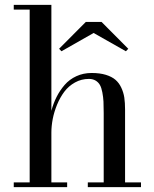

<svg xmlns="http://www.w3.org/2000/svg" viewBox="-20 -770 635 790"><path d="M36.6 -19.5H102.1V-730.5H36.6V-750H191.4V-314Q199.7 -345.2 212.9 -371.3Q226.1 -397.5 245.8 -420.4Q265.6 -443.4 294.2 -456.5Q322.8 -469.7 356.9 -469.7Q390.6 -469.7 415.3 -462.2Q439.9 -454.6 454.8 -441.9Q469.7 -429.2 479 -409.4Q488.3 -389.6 491.5 -368.4Q494.6 -347.2 494.6 -319.3V-19.5H560.1V0H341.3V-19.5H406.7V-304.7Q406.7 -333 405.8 -351.8Q404.8 -370.6 401.1 -389.9Q397.5 -409.2 391.1 -420.4Q384.8 -431.6 373.3 -438.5Q361.8 -445.3 345.7 -445.3Q314.9 -445.3 288.6 -430.7Q262.2 -416 244.6 -392.6Q227.1 -369.1 214.8 -339.4Q202.6 -309.6 197 -280.5Q191.4 -251.5 191.4 -224.6V-19.5H256.3V0H36.6ZM365.2 -634.3 232.9 -559.1 223.1 -569.3 333 -679.7H397.9L507.8 -569.3L498 -559.1Z"/></svg>

Font: Bodoni* 11pt
Style: Regular
Weight: 400
Version: Version 2.3